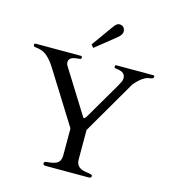

<svg xmlns="http://www.w3.org/2000/svg" viewBox="-132 -1037 1027 1144"><g transform="rotate(15 382.0 -464.5)"><path d="M335 -768Q333 -770 333 -771Q333 -772 335 -773L431 -907Q447 -929 463 -929Q479 -929 488.5 -919Q498 -909 498 -891.5Q498 -874 473 -853L351 -755Q349 -753 348 -753Q347 -753 345 -755ZM257 0Q240 0 240 -10V-15Q240 -22 254.5 -24Q269 -26 273 -26Q311 -30 326 -44.5Q341 -59 341 -88V-250Q341 -253 339 -257L140 -575Q93 -650 47 -661Q44 -662 38 -663.5Q32 -665 10 -668Q2 -669 2 -678.5Q2 -688 9 -688H289Q297 -688 297 -678.5Q297 -669 289 -669Q256 -666 245 -662Q221 -653 221 -631Q221 -619 227 -610L392 -346Q397 -338 398 -336Q399 -334 403.5 -334Q408 -334 417 -348L548 -572Q554 -584 561.5 -597.5Q569 -611 569 -625Q569 -661 521 -667Q503 -669 501.5 -672Q500 -675 500 -680Q500 -688 508 -688H736Q743 -688 743 -681.5Q743 -675 741 -672.5Q739 -670 735 -668.5Q731 -667 727 -666.5Q723 -666 708 -663Q674 -654 634 -608Q629 -603 629 -602L436 -270V-88Q436 -62 451 -46.5Q466 -31 501.5 -26.5Q537 -22 537 -15V-10Q537 0 520 0Z"/></g></svg>

Font: Cardo
Style: Regular
Weight: 400
Designer: David J. Perry
Foundry: David J. Perry
Version: Version 1.0451